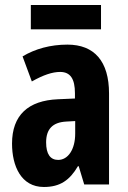

<svg xmlns="http://www.w3.org/2000/svg" viewBox="-20 -736 509 766"><path d="M383 -716H103V-619H383ZM249 -558C181 -558 120 -541 70 -511L107 -411C153 -437 189 -449 220 -449C261 -449 279 -421 279 -364V-343L211 -340C93 -335 28 -277 28 -163C28 -74 64 10 155 10C220 10 258 -17 291 -73H294L316 0H415V-363C415 -492 356 -558 249 -558ZM244 -251 280 -253V-203C280 -139 251 -98 212 -98C181 -98 164 -121 164 -168C164 -221 190 -248 244 -251Z"/></svg>

Font: Noto Sans Oriya ExtCond Bold
Style: Bold
Weight: 700
Width: 2
Designer: Amélie Bonet and Sol Matas
Foundry: Google LLC
Version: Version 2.006